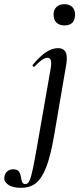

<svg xmlns="http://www.w3.org/2000/svg" viewBox="-122 -626 388 921"><path d="M-22 275Q-63 275 -84 259Q-105 243 -101 223Q-98 204 -86 195Q-74 186 -60 186Q-39 186 -31.5 196.5Q-24 207 -22 221.5Q-20 236 -16 246.5Q-12 257 0 257Q12 257 20 239.5Q28 222 37 177.5Q46 133 60 52L121 -297Q130 -349 106 -349Q83 -349 44 -307Q41 -303 36.5 -307.5Q32 -312 36 -316Q71 -358 100 -376.5Q129 -395 156 -395Q185 -395 194 -373Q203 -351 194 -306L137 27Q121 120 100.5 174Q80 228 51.5 251.5Q23 275 -22 275ZM187 -504Q163 -504 149 -517.5Q135 -531 135 -557Q135 -579 149 -592.5Q163 -606 187 -606Q211 -606 224.5 -592.5Q238 -579 238 -557Q238 -504 187 -504Z"/></svg>

Font: Cormorant Infant Light SemiBold
Style: Italic
Weight: 600
Italic angle: -10°
Version: Version 4.001